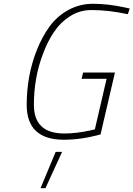

<svg xmlns="http://www.w3.org/2000/svg" viewBox="-20 -729 705 1014"><path d="M318 9Q121 9 121 -175Q121 -331 175 -466Q203 -536 242.5 -590Q282 -644 341.5 -676.5Q401 -709 471 -709Q550 -709 638 -690L665 -684L655 -654Q553 -676 463 -676Q402 -676 351 -644Q300 -612 265 -560Q230 -508 206 -442Q159 -317 159 -175Q159 -24 320 -24Q383 -24 456 -40L481 -46L543 -313H411L419 -346H587L511 -19Q409 9 318 9ZM274 73H308L220 265H194Z"/></svg>

Font: TitilliumWebThinItalic
Style: Thin Italic
Weight: 200
Italic angle: -13°
Version: Version 1.001;PS 57.000;hotconv 1.0.70;makeotf.lib2.5.55311